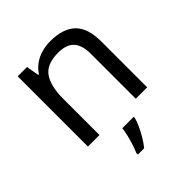

<svg xmlns="http://www.w3.org/2000/svg" viewBox="-209 -680 1036 1036"><g transform="rotate(-45 309.0 -162.5)"><path d="M343 -546Q439 -546 488 -499.5Q537 -453 537 -349V0H450V-343Q450 -408 421 -440Q392 -472 330 -472Q241 -472 207 -422Q173 -372 173 -278V0H85V-536H156L169 -463H174Q192 -491 218.5 -509.5Q245 -528 277 -537Q309 -546 343 -546ZM373 70Q369 88 356.5 115.5Q344 143 327.5 171Q311 199 293 221H245V209Q253 192 261.5 165.5Q270 139 277 110.5Q284 82 286 61H373Z"/></g></svg>

Font: Noto Sans Meetei Mayek
Style: Regular
Weight: 400
Designer: Monotype Design Team and Neelakash Kshetrimayum
Foundry: Monotype Imaging Inc.
Version: Version 2.002